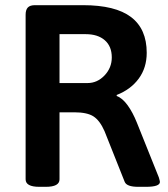

<svg xmlns="http://www.w3.org/2000/svg" viewBox="-20 -720 650 742"><path d="M79 -27V-663Q79 -682 87.5 -691Q96 -700 115 -700H301Q426 -700 486.5 -654Q547 -608 547 -516Q547 -458 516 -416Q485 -374 431 -353V-349Q453 -341 473 -313.5Q493 -286 509 -246L594 -34Q598 -20 598 -17Q598 2 544 2H514Q470 2 462 -17L384 -213Q366 -254 341.5 -270Q317 -286 267 -286H210V-27Q210 2 157 2H132Q79 2 79 -27ZM318 -399Q356 -399 384 -428.5Q412 -458 412 -498Q412 -541 385 -564.5Q358 -588 311 -588H210V-399Z"/></svg>

Font: Asap-SemiBold
Style: Regular
Weight: 600
Designer: Pablo Cosgaya
Foundry: Omnibus-Type
Version: Version 2.000; ttfautohint (v1.8)